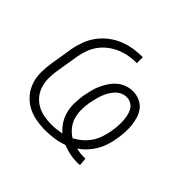

<svg xmlns="http://www.w3.org/2000/svg" viewBox="-134 -698 868 868"><g transform="rotate(45 300.0 -264.5)"><path d="M453 9Q429 9 405 4Q381 -1 359 -10Q332 0 304 4Q276 8 249 8Q218 8 187.5 2.5Q157 -3 131.5 -17Q106 -31 87 -53.5Q68 -76 58.5 -104Q49 -132 49 -163.5Q49 -195 54 -226L72 -336Q77 -364 87.5 -392Q98 -420 116 -444.5Q134 -469 159 -488Q184 -507 211.5 -518Q239 -529 268 -533.5Q297 -538 326 -538V-500Q302 -500 278 -496Q254 -492 230.5 -482.5Q207 -473 186 -457Q165 -441 150 -420.5Q135 -400 126.5 -376.5Q118 -353 114 -329L96 -219Q92 -195 92 -170Q92 -145 99 -122Q106 -99 120.5 -81Q135 -63 155.5 -51Q176 -39 200.5 -34.5Q225 -30 249 -30Q265 -30 281 -32Q297 -34 313 -37Q294 -53 280.5 -74Q267 -95 260.5 -119.5Q254 -144 254.5 -171Q255 -198 259 -224Q263 -244 267.5 -263.5Q272 -283 280.5 -302Q289 -321 300.5 -338.5Q312 -356 328 -370Q344 -384 364 -391Q384 -398 403 -398Q426 -398 446.5 -389Q467 -380 480 -363.5Q493 -347 499.5 -326Q506 -305 508 -283Q510 -261 508.5 -238Q507 -215 503 -193Q499 -170 492 -148Q485 -126 473 -105.5Q461 -85 444.5 -67Q428 -49 408 -36Q420 -33 431.5 -31.5Q443 -30 455 -30Q458 -30 461 -30Q464 -30 467 -30L470 8Q466 8 462 8.5Q458 9 453 9ZM361 -54Q381 -65 399 -80.5Q417 -96 430 -115.5Q443 -135 450 -156Q457 -177 461 -199Q464 -216 465.5 -232.5Q467 -249 466.5 -265.5Q466 -282 463 -298Q460 -314 453 -328Q446 -342 432.5 -350.5Q419 -359 402 -359Q387 -359 372.5 -352Q358 -345 347 -332.5Q336 -320 328.5 -306Q321 -292 316 -277.5Q311 -263 307.5 -248Q304 -233 301 -218Q297 -194 297.5 -169.5Q298 -145 305 -123.5Q312 -102 326.5 -84Q341 -66 361 -54Z"/></g></svg>

Font: Iosevka Curly XLtExObl
Style: Regular
Weight: 200
Width: 7
Italic angle: -9°
Monospace: yes
Designer: Belleve Invis
Foundry: Belleve Invis
Version: Version 11.0.1; ttfautohint (v1.8.3)